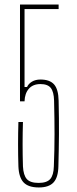

<svg xmlns="http://www.w3.org/2000/svg" viewBox="-20 -820 340 845"><path d="M151 5Q105 5 84 -17Q63 -39 61 -88Q58 -186 61 -283H81Q78 -186 81 -88Q83 -49 98 -32Q113 -15 150 -15Q186 -15 201 -32Q216 -49 217 -88Q220 -162 220 -229.5Q220 -297 218 -377Q217 -416 203.5 -433Q190 -450 158 -450Q125 -450 107 -429.5Q89 -409 88 -374H68V-800H238V-780H88V-437H99Q105 -451 120.5 -460.5Q136 -470 158 -470Q199 -470 218 -448.5Q237 -427 238 -377Q240 -295 239.5 -228.5Q239 -162 237 -88Q236 -39 215.5 -17Q195 5 151 5Z"/></svg>

Font: Big Shoulders Display Thin
Style: Regular
Weight: 100
Designer: Patric King
Foundry: XO Type Co
Version: Version 1.000; ttfautohint (v1.8.2)